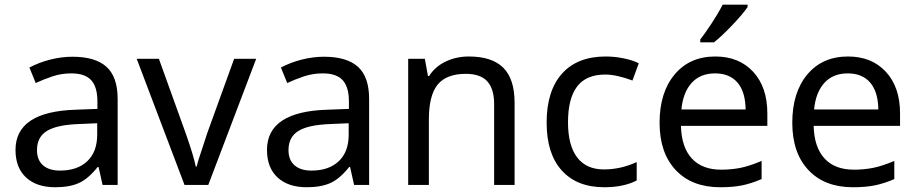

<svg xmlns="http://www.w3.org/2000/svg" viewBox="-20 -786 3896 816"><path d="M234.9 -61Q308.6 -61 350.8 -100.8Q393.1 -140.6 393.1 -213.9V-262.2L314 -258.8Q221.7 -255.4 179.4 -229.5Q137.2 -203.6 137.2 -147.9Q137.2 -106 162.8 -83.5Q188.5 -61 234.9 -61ZM416 0 398.9 -76.2H395Q355 -25.9 315.2 -8.1Q275.4 9.8 214.8 9.8Q135.7 9.8 90.8 -31.7Q45.9 -73.2 45.9 -148.9Q45.9 -312 303.2 -319.8L394 -323.2V-355Q394 -416 367.7 -445.1Q341.3 -474.1 283.2 -474.1Q240.7 -474.1 202.9 -461.4Q165 -448.7 131.8 -433.1L105 -499Q145.5 -520.5 193.4 -532.7Q241.2 -544.9 288.1 -544.9Q385.3 -544.9 432.6 -502Q480 -459 480 -365.2V0Z M764.2 0 561 -536.1H655.3L769 -220.2Q802.7 -125 812 -78.1H815.9Q817.4 -84.5 819.6 -92.5Q821.8 -100.6 824.7 -110.1Q827.6 -119.6 860.8 -220.2L975.1 -536.1H1068.8L865.2 0Z M1303.7 -61Q1377.4 -61 1419.7 -100.8Q1461.9 -140.6 1461.9 -213.9V-262.2L1382.8 -258.8Q1290.5 -255.4 1248.3 -229.5Q1206.1 -203.6 1206.1 -147.9Q1206.1 -106 1231.7 -83.5Q1257.3 -61 1303.7 -61ZM1484.9 0 1467.8 -76.2H1463.9Q1423.8 -25.9 1384 -8.1Q1344.2 9.8 1283.7 9.8Q1204.6 9.8 1159.7 -31.7Q1114.7 -73.2 1114.7 -148.9Q1114.7 -312 1372.1 -319.8L1462.9 -323.2V-355Q1462.9 -416 1436.5 -445.1Q1410.2 -474.1 1352.1 -474.1Q1309.6 -474.1 1271.7 -461.4Q1233.9 -448.7 1200.7 -433.1L1173.8 -499Q1214.4 -520.5 1262.2 -532.7Q1310.1 -544.9 1356.9 -544.9Q1454.1 -544.9 1501.5 -502Q1548.8 -459 1548.8 -365.2V0Z M2080.1 0V-342.8Q2080.1 -408.2 2051 -440.2Q2022 -472.2 1960 -472.2Q1877.4 -472.2 1840.1 -426.5Q1802.7 -380.9 1802.7 -277.8V0H1714.8V-536.1H1785.6L1798.8 -462.9H1803.7Q1828.6 -502.4 1873.5 -524.2Q1918.5 -545.9 1972.7 -545.9Q2071.3 -545.9 2119.1 -498Q2167 -450.2 2167 -349.1V0Z M2547.9 9.8Q2432.1 9.8 2367.7 -61.3Q2303.2 -132.3 2303.2 -265.1Q2303.2 -399.9 2368.4 -472.9Q2433.6 -545.9 2554.2 -545.9Q2593.3 -545.9 2631.6 -537.8Q2669.9 -529.8 2694.8 -517.1L2668 -443.8Q2600.1 -469.2 2552.2 -469.2Q2471.2 -469.2 2432.6 -418.2Q2394 -367.2 2394 -266.1Q2394 -168.9 2432.6 -117.4Q2471.2 -65.9 2546.9 -65.9Q2617.7 -65.9 2686 -97.2V-19Q2630.4 9.8 2547.9 9.8Z M3019 -474.1Q2956.1 -474.1 2919.4 -433.6Q2882.8 -393.1 2876 -320.8H3148.9Q3147.9 -396 3114.3 -435.1Q3080.6 -474.1 3019 -474.1ZM3041 9.8Q2920.4 9.8 2851.8 -63.2Q2783.2 -136.2 2783.2 -264.2Q2783.2 -393.1 2847.2 -469.5Q2911.1 -545.9 3020 -545.9Q3121.1 -545.9 3181.2 -480.7Q3241.2 -415.5 3241.2 -304.2V-251H2874Q2876.5 -159.7 2920.4 -112.3Q2964.4 -64.9 3044.9 -64.9Q3087.9 -64.9 3126.5 -72.5Q3165 -80.1 3216.8 -102.1V-24.9Q3172.4 -5.9 3133.3 2Q3094.2 9.8 3041 9.8ZM2956.1 -618.2Q2974.6 -641.6 3003.2 -684.8Q3031.7 -728 3051.3 -766.1H3157.2V-755.9Q3135.7 -724.6 3090.3 -677.2Q3044.9 -629.9 3014.2 -606H2956.1Z M3583 -474.1Q3520 -474.1 3483.4 -433.6Q3446.8 -393.1 3439.9 -320.8H3712.9Q3711.9 -396 3678.2 -435.1Q3644.5 -474.1 3583 -474.1ZM3605 9.8Q3484.4 9.8 3415.8 -63.2Q3347.2 -136.2 3347.2 -264.2Q3347.2 -393.1 3411.1 -469.5Q3475.1 -545.9 3584 -545.9Q3685.1 -545.9 3745.1 -480.7Q3805.2 -415.5 3805.2 -304.2V-251H3438Q3440.4 -159.7 3484.4 -112.3Q3528.3 -64.9 3608.9 -64.9Q3651.9 -64.9 3690.4 -72.5Q3729 -80.1 3780.8 -102.1V-24.9Q3736.3 -5.9 3697.3 2Q3658.2 9.8 3605 9.8Z"/></svg>

Font: NotoSans
Style: Regular
Weight: 400
Designer: Monotype Design team
Foundry: Monotype Imaging Inc.
Version: Version 1.04; ttfautohint (v1.4.1)